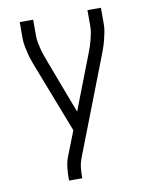

<svg xmlns="http://www.w3.org/2000/svg" viewBox="-83 -796 666 857"><g transform="rotate(-10 250.0 -367.5)"><path d="M160 0V-7Q160 -32 162.5 -57Q165 -82 174 -106L218 -218L101 -520Q94 -537 88 -554.5Q82 -572 77.5 -589.5Q73 -607 69.5 -625Q66 -643 66 -662V-735H127V-662Q127 -646 130 -630.5Q133 -615 137 -599.5Q141 -584 146.5 -569Q152 -554 157 -540L249 -297L343 -540Q349 -555 354 -569.5Q359 -584 363 -599.5Q367 -615 370 -630.5Q373 -646 373 -662V-735H434V-662Q434 -643 430.5 -625Q427 -607 422.5 -589.5Q418 -572 412 -554.5Q406 -537 399 -520L231 -86Q224 -67 222 -47Q220 -27 220 -7V0Z"/></g></svg>

Font: Iosevka Curly Light
Style: Regular
Weight: 300
Monospace: yes
Designer: Belleve Invis
Foundry: Belleve Invis
Version: Version 22.1.2; ttfautohint (v1.8.4)